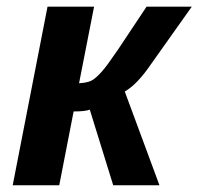

<svg xmlns="http://www.w3.org/2000/svg" viewBox="-20 -548 587 568"><path d="M197.8 -218.3 155.3 0H17.6L120.6 -528.3H258.3L213.9 -301.8Q238.8 -303.2 250.7 -309.6Q262.7 -315.9 278.8 -333.5Q287.1 -342.3 299.8 -359.6Q312.5 -377 330.1 -402.8L413.6 -528.3H547.4L415.5 -342.3Q380.4 -294.9 349.1 -277.3L451.7 0H314.9L245.6 -223.6Q232.4 -218.3 197.8 -218.3Z"/></svg>

Font: Arimo
Style: Italic
Weight: 400
Italic angle: -12°
Designer: Steve Matteson
Foundry: Monotype Imaging Inc.
Version: Version 1.33